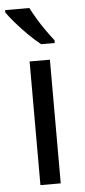

<svg xmlns="http://www.w3.org/2000/svg" viewBox="-56 -797 368 829"><g transform="rotate(-5 128.5 -383.0)"><path d="M173 0H85V-536H173ZM104 -766Q115 -744 131.5 -716.5Q148 -689 166.5 -663Q185 -637 200 -618V-606H141Q118 -624 89 -652.5Q60 -681 35.5 -709.5Q11 -738 -1 -756V-766Z"/></g></svg>

Font: Noto Sans Old North Arabian
Style: Regular
Weight: 400
Designer: Monotype Design Team
Foundry: Monotype Imaging Inc.
Version: Version 2.001; ttfautohint (v1.8.4.7-5d5b)